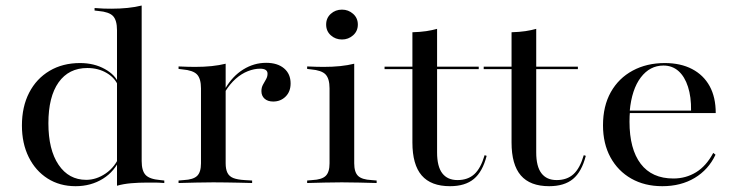

<svg xmlns="http://www.w3.org/2000/svg" viewBox="-20 -652 2624 684"><path d="M249.2 11.3Q192.7 11.3 149.6 -16.1Q106.5 -43.5 82.3 -92.3Q58.1 -141.1 58.1 -204.8Q58.1 -271.8 83.9 -321.8Q109.7 -371.8 156.5 -399.6Q203.2 -427.4 265.3 -427.4Q315.3 -427.4 353.6 -406Q391.9 -384.7 403.2 -353.2L401.6 -344.4Q391.1 -373.4 360.9 -391.5Q330.6 -409.7 291.1 -409.7Q225 -409.7 188.7 -358.5Q152.4 -307.3 152.4 -212.9Q152.4 -118.5 188.7 -64.9Q225 -11.3 287.1 -11.3Q323.4 -11.3 356.9 -34.3Q390.3 -57.3 407.3 -99.2L409.7 -91.1Q389.5 -41.9 346.8 -15.3Q304 11.3 249.2 11.3ZM396.8 0V-207.3H484.7V-78.2Q484.7 -43.5 498.8 -28.6Q512.9 -13.7 550.8 -10.5L565.3 -8.9V0Q544.4 -1.6 532.3 -1.6Q520.2 -1.6 505.6 -1.6Q474.2 -1.6 446.8 0.8Q419.4 3.2 396.8 9.7ZM396.8 -207.3V-544.4Q396.8 -579.8 382.7 -594.8Q368.5 -609.7 330.6 -612.9L316.9 -614.5V-623.4Q337.9 -621.8 350 -621.4Q362.1 -621 376.6 -621Q407.3 -621 434.7 -623.8Q462.1 -626.6 484.7 -632.3V-623.4V-207.3Z M739.5 -2.4Q707.3 -2.4 678.6 -1.6Q650 -0.8 616.1 0V-8.9L634.7 -10.5Q668.5 -12.1 682.3 -25.4Q696 -38.7 696 -70.2V-207.3H783.9V-70.2Q783.9 -49.2 790.3 -36.3Q796.8 -23.4 811.3 -17.7Q825.8 -12.1 850.8 -10.5L878.2 -8.9V0Q853.2 -0.8 830.6 -1.2Q808.1 -1.6 785.9 -2Q763.7 -2.4 739.5 -2.4ZM696 -207.3V-337.1Q696 -371.8 681.9 -386.7Q667.7 -401.6 629.8 -404.8L616.1 -406.5V-415.3Q636.3 -414.5 648.8 -414.1Q661.3 -413.7 675 -413.7Q706.5 -413.7 733.9 -416.5Q761.3 -419.4 783.9 -425V-415.3V-207.3ZM953.2 -290.3Q933.9 -290.3 922.6 -300.4Q911.3 -310.5 911.3 -327.4Q911.3 -340.3 916.9 -350.4Q922.6 -360.5 927.8 -369.8Q933.1 -379 933.1 -389.5Q933.1 -407.3 906.5 -407.3Q885.5 -407.3 862.9 -398.4Q840.3 -389.5 819.8 -371.4Q799.2 -353.2 782.3 -325.8V-336.3Q808.1 -380.6 846.4 -404.4Q884.7 -428.2 928.2 -428.2Q968.5 -428.2 991.9 -408.5Q1015.3 -388.7 1015.3 -354.8Q1015.3 -325.8 997.6 -308.1Q979.8 -290.3 953.2 -290.3Z M1154 -207.3V-337.1Q1154 -371.8 1139.9 -386.7Q1125.8 -401.6 1087.9 -404.8L1074.2 -406.5V-415.3Q1094.4 -414.5 1106.9 -414.1Q1119.4 -413.7 1133.1 -413.7Q1164.5 -413.7 1191.9 -416.5Q1219.4 -419.4 1241.9 -425V-415.3V-207.3ZM1197.6 -2.4Q1165.3 -2.4 1136.7 -1.6Q1108.1 -0.8 1074.2 0V-8.9L1092.7 -10.5Q1126.6 -12.1 1140.3 -25.4Q1154 -38.7 1154 -70.2V-207.3H1241.9V-70.2Q1241.9 -38.7 1255.6 -25.4Q1269.4 -12.1 1303.2 -10.5L1321.8 -8.9V0Q1287.9 -0.8 1259.3 -1.6Q1230.6 -2.4 1197.6 -2.4ZM1198.4 -511.3Q1175 -511.3 1158.5 -526.2Q1141.9 -541.1 1141.9 -564.5Q1141.9 -587.9 1158.5 -602.8Q1175 -617.7 1198.4 -617.7Q1221 -617.7 1237.9 -602.8Q1254.8 -587.9 1254.8 -564.5Q1254.8 -541.1 1237.9 -526.2Q1221 -511.3 1198.4 -511.3Z M1583.1 11.3Q1515.3 11.3 1482.3 -27Q1449.2 -65.3 1449.2 -144.4V-207.3H1537.1V-108.9Q1537.1 -58.9 1555.6 -34.7Q1574.2 -10.5 1609.7 -10.5Q1646.8 -10.5 1669.8 -31.5Q1692.7 -52.4 1706.5 -99.2L1713.7 -96.8Q1699.2 -40.3 1668.1 -14.5Q1637.1 11.3 1583.1 11.3ZM1449.2 -207.3V-537.1Q1477.4 -537.9 1498.8 -541.1Q1520.2 -544.4 1537.1 -549.2V-207.3ZM1350 -405.6V-414.5H1685.5V-405.6Z M1936.3 11.3Q1868.5 11.3 1835.5 -27Q1802.4 -65.3 1802.4 -144.4V-207.3H1890.3V-108.9Q1890.3 -58.9 1908.9 -34.7Q1927.4 -10.5 1962.9 -10.5Q2000 -10.5 2023 -31.5Q2046 -52.4 2059.7 -99.2L2066.9 -96.8Q2052.4 -40.3 2021.4 -14.5Q1990.3 11.3 1936.3 11.3ZM1802.4 -207.3V-537.1Q1830.6 -537.9 1852 -541.1Q1873.4 -544.4 1890.3 -549.2V-207.3ZM1703.2 -405.6V-414.5H2038.7V-405.6Z M2339.5 11.3Q2276.6 11.3 2229 -15.7Q2181.5 -42.7 2154.8 -91.5Q2128.2 -140.3 2128.2 -205.6Q2128.2 -274.2 2156 -323.8Q2183.9 -373.4 2233.9 -400.4Q2283.9 -427.4 2348.4 -427.4Q2404.8 -427.4 2445.6 -406Q2486.3 -384.7 2508.1 -345.2Q2529.8 -305.6 2529.8 -249.2H2187.1L2186.3 -258.1H2441.9Q2442.7 -306.5 2431 -342.7Q2419.4 -379 2397.2 -398.8Q2375 -418.5 2343.5 -418.5Q2295.2 -418.5 2262.9 -376.2Q2230.6 -333.9 2223.4 -256.5L2224.2 -254.8Q2223.4 -246.8 2223 -237.9Q2222.6 -229 2222.6 -218.5Q2222.6 -121 2262.5 -68.5Q2302.4 -16.1 2379 -16.1Q2423.4 -16.1 2459.7 -38.3Q2496 -60.5 2521 -107.3L2529 -100.8Q2504 -47.6 2454.8 -18.1Q2405.6 11.3 2339.5 11.3Z"/></svg>

Font: Playfair 144pt SemiExpanded Medium
Style: Regular
Weight: 500
Width: 6
Designer: Claus Eggers Sørensen
Foundry: Claus Eggers Sørensen
Version: Version 2.203